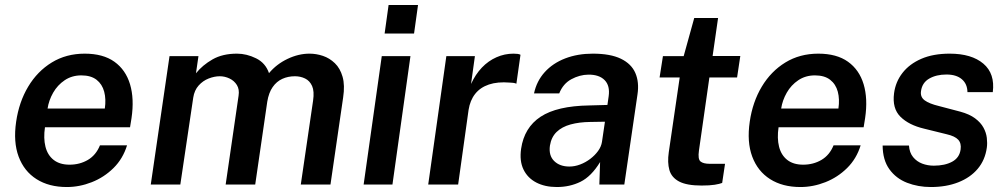

<svg xmlns="http://www.w3.org/2000/svg" viewBox="-20 -743 4050 773"><path d="M249 10Q177 10 127 -21.8Q77 -53.5 55 -112.5Q33 -171.5 45 -253Q56.5 -332.5 93.5 -394.2Q130.5 -456 188.5 -491.5Q246.5 -527 321 -527Q395 -527 440.5 -494.5Q486 -462 503.5 -403.8Q521 -345.5 509.5 -267.5L503.5 -230.5H161Q154.5 -186.5 163 -152.5Q171.5 -118.5 196 -99.2Q220.5 -80 260 -80Q301 -80 333.8 -99.2Q366.5 -118.5 382.5 -158H491.5Q475 -104 437 -66.5Q399 -29 349.5 -9.5Q300 10 249 10ZM171.5 -306H402Q407.5 -343.5 399.5 -373.8Q391.5 -404 368.8 -421.8Q346 -439.5 307.5 -439.5Q269.5 -439.5 240.5 -420Q211.5 -400.5 194 -369.8Q176.5 -339 171.5 -306Z M587 0 662.5 -517H779L769 -448Q795 -480.5 835.5 -503.8Q876 -527 934 -527Q973 -527 1011 -508.2Q1049 -489.5 1063 -448.5Q1093.5 -485 1137.8 -506Q1182 -527 1226 -527Q1253.5 -527 1280.2 -518Q1307 -509 1328.2 -488.5Q1349.5 -468 1359.2 -434Q1369 -400 1361.5 -350.5L1310.5 0H1191L1240.5 -338Q1246 -375.5 1236.5 -396.8Q1227 -418 1208.2 -427Q1189.5 -436 1167.5 -436Q1139.5 -436 1116.5 -425.5Q1093.5 -415 1077.8 -392.5Q1062 -370 1056 -333.5L1007.5 0H888.5L940.5 -357.5Q944.5 -383 933.8 -400.5Q923 -418 904 -427Q885 -436 865 -436Q843.5 -436 820.2 -427Q797 -418 779.8 -398.8Q762.5 -379.5 758 -350L706 0Z M1444 0 1517 -517H1632.5L1560 0ZM1528.5 -608 1544.5 -723H1663L1647 -608Z M1704 0 1777 -517H1892L1876.5 -405Q1894 -443.5 1920 -470.8Q1946 -498 1978.8 -512.5Q2011.5 -527 2047.5 -527Q2056.5 -527 2064 -526Q2071.5 -525 2075.5 -522.5L2059 -406Q2054 -408.5 2046 -409.5Q2038 -410.5 2032 -410.5Q1983.5 -414.5 1948.5 -402.8Q1913.5 -391 1893 -365Q1872.5 -339 1866.5 -300.5L1824.5 0Z M2222 10Q2174 10 2139 -8.2Q2104 -26.5 2087.5 -60.8Q2071 -95 2078 -144Q2090.5 -229.5 2156.5 -273Q2222.5 -316.5 2352.5 -318.5L2425.5 -320.5L2430.5 -355.5Q2436.5 -398 2414.2 -420.5Q2392 -443 2348.5 -442.5Q2313.5 -442 2280.2 -424Q2247 -406 2231.5 -367H2130Q2140.5 -416.5 2173 -452.5Q2205.5 -488.5 2255.5 -507.8Q2305.5 -527 2366.5 -527Q2437.5 -527 2479.8 -506.5Q2522 -486 2538 -449Q2554 -412 2546.5 -362.5L2493.5 0H2393L2396 -90.5Q2360.5 -32.5 2317.2 -11.2Q2274 10 2222 10ZM2272.5 -72.5Q2294 -72.5 2315.8 -80.8Q2337.5 -89 2356.2 -103.2Q2375 -117.5 2387.8 -135Q2400.5 -152.5 2403.5 -171.5L2415.5 -253L2356 -252Q2312 -251.5 2277.2 -242Q2242.5 -232.5 2221 -211.8Q2199.5 -191 2194 -156.5Q2188.5 -117 2211 -94.8Q2233.5 -72.5 2272.5 -72.5Z M2804.5 4Q2745 4 2714.2 -12.2Q2683.5 -28.5 2675 -58.5Q2666.5 -88.5 2672.5 -130L2716.5 -431H2635.5L2649 -517H2732.5L2775 -670.5H2871L2849 -517.5H2960.5L2947.5 -431H2836L2794 -137Q2789 -102.5 2800.2 -93Q2811.5 -83.5 2838 -83.5H2899L2887.5 -6.5Q2877.5 -2.5 2857.5 0.8Q2837.5 4 2804.5 4Z M3202.5 10Q3130.5 10 3080.5 -21.8Q3030.5 -53.5 3008.5 -112.5Q2986.5 -171.5 2998.5 -253Q3010 -332.5 3047 -394.2Q3084 -456 3142 -491.5Q3200 -527 3274.5 -527Q3348.5 -527 3394 -494.5Q3439.5 -462 3457 -403.8Q3474.5 -345.5 3463 -267.5L3457 -230.5H3114.5Q3108 -186.5 3116.5 -152.5Q3125 -118.5 3149.5 -99.2Q3174 -80 3213.5 -80Q3254.5 -80 3287.2 -99.2Q3320 -118.5 3336 -158H3445Q3428.5 -104 3390.5 -66.5Q3352.5 -29 3303 -9.5Q3253.5 10 3202.5 10ZM3125 -306H3355.5Q3361 -343.5 3353 -373.8Q3345 -404 3322.2 -421.8Q3299.5 -439.5 3261 -439.5Q3223 -439.5 3194 -420Q3165 -400.5 3147.5 -369.8Q3130 -339 3125 -306Z M3728 10Q3676 10 3631.8 -7.2Q3587.5 -24.5 3560.8 -61.5Q3534 -98.5 3533.5 -157H3639.5Q3641.5 -128.5 3656.2 -110.5Q3671 -92.5 3693 -84.2Q3715 -76 3739.5 -76Q3784 -76 3813.5 -92Q3843 -108 3847.5 -141.5Q3851 -166 3837.8 -180.5Q3824.5 -195 3791.5 -202.5L3700.5 -225Q3639 -239.5 3605.2 -273Q3571.5 -306.5 3579.5 -367.5Q3585.5 -413.5 3613.5 -449.5Q3641.5 -485.5 3689.2 -506.2Q3737 -527 3803.5 -527Q3891.5 -527 3939 -486.8Q3986.5 -446.5 3977 -372H3875Q3874.5 -405.5 3852.2 -424.2Q3830 -443 3790.5 -443Q3749.5 -443 3721 -426.5Q3692.5 -410 3688 -376Q3684.5 -352.5 3702.8 -339Q3721 -325.5 3760.5 -316L3846 -293.5Q3883 -283.5 3905.8 -266.5Q3928.5 -249.5 3939.5 -229.2Q3950.5 -209 3953 -187.8Q3955.5 -166.5 3953 -148.5Q3946 -98.5 3916.2 -63.2Q3886.5 -28 3838 -9Q3789.5 10 3728 10Z"/></svg>

Font: Public Sans Thin SemiBold
Style: Italic
Weight: 600
Italic angle: -8°
Version: Version 2.001